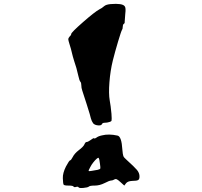

<svg xmlns="http://www.w3.org/2000/svg" viewBox="-20 -793 1040 987"><path d="M494 50Q491 23 487 19Q485 16 477 23Q469 30 459.5 42Q450 54 444 66Q433 85 436.5 86.5Q440 88 482 80Q494 77 495.5 73.5Q497 70 494 50ZM504 -97Q539 -106 584 -96Q605 -92 609 -24Q611 1 614 9Q617 17 630 28Q672 66 684 80.5Q696 95 697 111Q698 127 691 132Q684 137 659 137Q637 138 628 149L619 161L598 142Q586 131 580 128.5Q574 126 569 129Q559 135 552 135Q543 135 518 148Q492 161 467 161Q442 161 437 166Q431 171 409 173Q387 175 384 170Q381 165 371 168Q361 171 358 166Q355 161 332.5 161Q310 161 307 156Q304 151 303 123Q302 97 319 63Q336 31 341 31Q345 31 354 14Q363 -4 385 -21Q409 -39 414 -51Q419 -63 425 -63Q432 -63 447 -74Q461 -85 464 -82Q467 -79 475 -85Q485 -93 504 -97ZM549 -772Q609 -777 621 -761Q628 -753 624 -722Q621 -692 621 -682Q622 -673 616 -670Q611 -666 611 -655Q611 -644 607 -639Q603 -633 587 -579.5Q571 -526 560 -482Q547 -429 542.5 -370Q538 -311 544 -277Q549 -251 553 -208Q555 -179 553.5 -173.5Q552 -168 543 -166Q531 -162 519 -162Q507 -162 504 -155Q501 -147 484 -148.5Q467 -150 459 -159Q451 -170 447 -185Q446 -193 426 -256Q406 -318 403 -327Q398 -341 398 -355Q398 -368 393 -373Q388 -379 383 -402Q373 -447 362 -477Q353 -506 351 -516Q345 -543 337 -567Q331 -586 331 -591.5Q331 -597 337 -604Q346 -612 346 -618Q346 -626 406.5 -679Q467 -732 491 -745Q504 -751 515 -761Q525 -770 549 -772Z"/></svg>

Font: kilitelen
Style: Regular
Weight: 400
Designer: kili Temeke
Version: Version 1.0